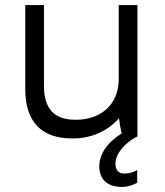

<svg xmlns="http://www.w3.org/2000/svg" viewBox="-20 -540 654 760"><path d="M266 8H269C343 8 407 -22 451 -72C453 -54 457 -30 462 -12C404 24 373 71 373 118C373 168 403 200 463 200C483 200 508 193 523 183V133C509 142 490 147 472 147C450 147 437 135 437 106C437 72 471 26 524 0V-520H450V-227C450 -127 380 -66 281 -66H277C190 -66 154 -115 154 -200V-520H80V-187C80 -61 141 8 266 8Z"/></svg>

Font: Fixel Display Regular
Style: Regular
Weight: 400
Designer: AlfaBravo + MacPaw
Foundry: Kyrylo Tkachov, Marchela Mozhyna, Serhii Makarenko, Maria Weinstein, Zakhar Kryvoshyya
Version: Version 1.211